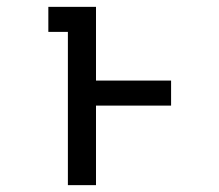

<svg xmlns="http://www.w3.org/2000/svg" viewBox="-20 -540 640 560"><path d="M178 0V-447H121V-520H260V-305H479V-232H260V0Z"/></svg>

Font: Iosevka Etoile
Style: Regular
Weight: 400
Designer: Belleve Invis
Foundry: Belleve Invis
Version: Version 33.2.4